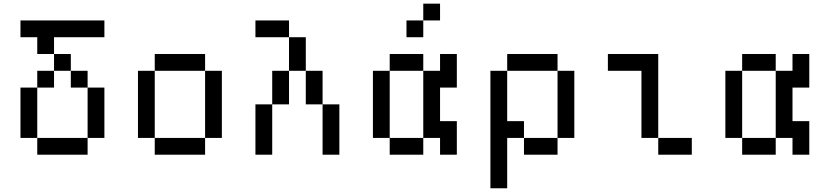

<svg xmlns="http://www.w3.org/2000/svg" viewBox="-20 -838 4495 1040"><path d="M90.9 -363.6V-90.9H181.8V-363.6ZM181.8 -90.9V0H454.5V-90.9ZM454.5 -363.6V-90.9H545.5V-363.6ZM181.8 -636.4V-545.5H272.7V-636.4H545.5V-727.3H90.9V-636.4ZM272.7 -545.5V-454.5H363.6V-545.5ZM363.6 -454.5V-363.6H454.5V-454.5ZM181.8 -454.5V-363.6H272.7V-454.5Z M818.2 -545.5V-454.5H1090.9V-545.5ZM818.2 -90.9V-454.5H727.3V-90.9ZM818.2 -90.9V0H1090.9V-90.9ZM1090.9 -454.5V-90.9H1181.8V-454.5Z M1363.6 -272.7V0H1454.5V-272.7ZM1727.3 -272.7V0H1818.2V-272.7ZM1727.3 -272.7V-454.5H1636.4V-272.7ZM1636.4 -454.5V-636.4H1545.5V-454.5ZM1545.5 -636.4V-727.3H1363.6V-636.4ZM1454.5 -454.5V-272.7H1545.5V-454.5Z M2090.9 -545.5V-454.5H2272.7V-545.5ZM2000 -454.5V-90.9H2090.9V-454.5ZM2272.7 -454.5V-90.9H2363.6V0H2454.5V-181.8H2363.6V-363.6H2454.5V-545.5H2363.6V-454.5ZM2090.9 -90.9V0H2272.7V-90.9ZM2272.7 -818.2V-727.3H2363.6V-818.2ZM2181.8 -727.3V-636.4H2272.7V-727.3Z M2636.4 -454.5V181.8H2727.3V-90.9H2818.2V-181.8H2727.3V-454.5ZM2727.3 -545.5V-454.5H3000V-545.5ZM3000 -454.5V-90.9H3090.9V-454.5ZM2818.2 -90.9V0H3000V-90.9Z M3454.5 -454.5V-90.9H3545.5V-545.5H3272.7V-454.5ZM3545.5 -90.9V0H3727.3V-90.9Z M4000 -545.5V-454.5H4181.8V-545.5ZM3909.1 -454.5V-90.9H4000V-454.5ZM4181.8 -454.5V-90.9H4272.7V0H4363.6V-181.8H4272.7V-363.6H4363.6V-545.5H4272.7V-454.5ZM4000 -90.9V0H4181.8V-90.9Z"/></svg>

Font: Departure Mono
Style: Regular
Weight: 400
Monospace: yes
Designer: Helena Zhang
Version: Version 1.500;Glyphs 3.3.1 (3343)